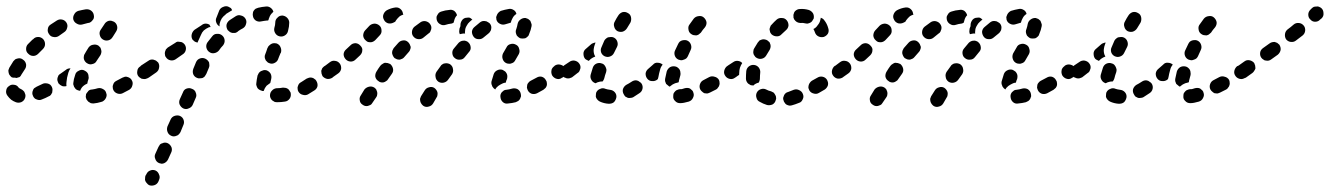

<svg xmlns="http://www.w3.org/2000/svg" viewBox="-22 -307 4281 618"><path d="M312 17Q316 14 318 10Q320 7 321 2Q322 -2 320 -7Q318 -16 310 -20Q302 -25 293 -23Q283 -20 275 -19Q270 -19 266 -17Q262 -15 260 -11Q257 -8 255 -4Q254 1 254 5Q255 10 257 14Q259 17 262 20Q266 23 270 25Q274 26 279 26Q291 25 304 21Q309 20 312 17ZM29 22Q37 25 46 22Q55 18 58 10Q60 6 60 1Q60 -3 58 -7Q57 -12 53 -15Q50 -18 46 -20Q41 -22 38 -25Q33 -33 24 -34Q14 -36 7 -30Q-1 -25 -2 -16Q-4 -7 2 1Q7 8 14 14Q21 19 29 22ZM142 -2Q144 -5 146 -9Q147 -14 147 -18Q147 -23 145 -27Q143 -31 140 -34Q136 -37 132 -38Q128 -39 123 -39Q119 -39 115 -37Q105 -32 96 -28Q92 -26 88 -23Q85 -20 84 -16Q82 -12 82 -7Q82 -3 84 1Q85 5 89 9Q92 12 96 13Q100 15 105 15Q109 15 113 13Q124 9 135 3Q139 2 142 -2ZM404 -32Q407 -41 402 -49Q400 -53 397 -55Q393 -58 389 -59Q384 -61 380 -60Q376 -59 372 -57Q362 -52 353 -47Q349 -45 346 -42Q343 -38 342 -34Q340 -30 341 -25Q341 -21 343 -17Q347 -9 356 -6Q365 -3 373 -7Q383 -12 394 -18Q402 -23 404 -32ZM225 -18Q221 -20 219 -24Q216 -27 215 -32Q213 -36 214 -40Q215 -52 220 -66Q222 -75 231 -79Q239 -84 248 -81Q252 -79 255 -77Q259 -74 261 -70Q263 -66 263 -61Q264 -57 263 -53Q260 -45 259 -38Q258 -38 257 -37Q248 -33 242 -26Q238 -21 236 -15Q235 -15 235 -15Q234 -15 234 -15Q229 -16 225 -18ZM205 -87Q201 -87 197 -86Q193 -85 190 -82Q181 -76 173 -70Q169 -68 166 -64Q164 -60 163 -56Q162 -51 163 -47Q164 -43 166 -39Q171 -33 178 -30Q185 -28 192 -30Q191 -36 192 -43Q193 -57 198 -73Q200 -80 205 -87ZM467 -73Q469 -82 463 -90Q461 -94 457 -96Q453 -98 449 -99Q444 -100 440 -99Q436 -98 432 -95L429 -93Q421 -88 420 -79Q418 -69 423 -62Q426 -58 430 -56Q433 -53 438 -53Q442 -52 447 -53Q451 -54 455 -56L458 -59Q466 -64 467 -73ZM10 -64Q7 -67 6 -72Q5 -76 5 -81Q6 -85 8 -89Q14 -99 21 -110Q24 -113 27 -116Q31 -118 36 -119Q40 -120 44 -119Q49 -118 52 -115Q60 -110 62 -100Q63 -91 58 -84Q52 -75 47 -67Q45 -62 41 -59Q36 -57 31 -56Q29 -56 27 -57Q23 -57 19 -57Q18 -57 18 -58Q17 -58 16 -58Q13 -60 10 -64ZM251 -134Q248 -130 248 -126Q247 -121 248 -117Q249 -113 252 -109Q255 -105 259 -103Q267 -98 276 -101Q285 -103 289 -111Q292 -115 293 -117Q295 -120 301 -129Q303 -132 304 -137Q305 -141 304 -145Q303 -150 301 -154Q298 -157 295 -160Q287 -165 278 -163Q269 -162 263 -154Q257 -144 255 -141Q253 -138 251 -134ZM68 -165Q62 -159 62 -149Q62 -140 69 -134Q76 -127 85 -127Q94 -127 101 -134Q107 -140 114 -147L116 -149Q123 -156 123 -165Q123 -174 117 -181Q110 -188 101 -188Q91 -188 85 -181L82 -179Q75 -172 68 -165ZM304 -214 302 -211Q297 -204 299 -195Q301 -185 309 -180Q317 -175 326 -177Q335 -179 340 -187L342 -190Q349 -201 352 -206Q357 -214 355 -223Q353 -232 345 -237Q341 -239 337 -240Q332 -241 328 -240Q324 -239 320 -236Q316 -233 314 -229Q311 -225 304 -214ZM132 -214Q130 -205 136 -197Q141 -189 150 -188Q159 -186 167 -191Q176 -197 184 -203Q192 -208 194 -217Q197 -226 192 -234Q187 -242 178 -244Q169 -246 161 -241Q151 -235 141 -228Q133 -223 132 -214ZM217 -261Q212 -253 214 -244Q217 -235 225 -231Q233 -226 242 -228Q252 -231 261 -233Q266 -233 270 -236Q273 -238 276 -242Q279 -245 280 -249Q281 -254 280 -258Q279 -267 271 -273Q264 -278 254 -277Q242 -275 230 -272Q221 -269 217 -261Z M445 267Q444 272 446 276Q448 280 451 283Q454 287 458 289Q466 292 475 289Q484 286 488 277L490 272Q494 263 490 255Q487 246 479 242Q470 238 461 242Q453 245 449 254L446 259Q445 263 445 267ZM478 205Q481 214 490 218Q494 219 498 220Q503 220 507 218Q511 216 514 213Q517 210 519 206L529 184Q533 176 530 167Q526 158 518 154Q514 152 509 152Q505 152 501 154Q496 155 493 158Q490 162 488 166L478 188Q474 196 478 205ZM517 117Q520 126 529 130Q533 132 537 132Q542 132 546 130Q550 129 553 126Q557 122 559 118L568 96Q572 88 569 79Q566 70 557 66Q549 63 540 66Q531 69 527 78L517 100Q514 109 517 117ZM556 29Q560 38 568 42Q577 46 585 42Q594 39 598 31L608 8Q610 4 610 0Q610 -5 608 -9Q607 -13 604 -16Q600 -20 596 -21Q588 -25 579 -22Q570 -19 567 -10L557 12Q553 21 556 29ZM910 11Q915 4 914 -5Q914 -10 911 -13Q909 -17 906 -20Q902 -23 898 -24Q893 -25 889 -25Q879 -23 868 -23Q859 -22 853 -15Q847 -9 847 1Q847 5 849 9Q851 13 854 16Q858 19 862 21Q866 22 870 22Q883 22 895 20Q904 19 910 11ZM1000 -30Q1001 -39 996 -47Q994 -51 990 -53Q987 -56 982 -57Q978 -58 973 -57Q969 -56 965 -54Q956 -48 948 -43Q944 -41 941 -38Q938 -34 937 -30Q935 -26 936 -21Q936 -17 938 -13Q943 -4 952 -2Q961 1 969 -3Q979 -9 990 -16Q998 -21 1000 -30ZM815 -17Q811 -19 808 -22Q805 -26 804 -30Q802 -34 803 -39Q804 -50 807 -64Q809 -69 811 -72Q814 -76 818 -78Q822 -80 826 -81Q830 -82 835 -81Q844 -78 849 -70Q853 -62 851 -53Q849 -46 848 -40Q842 -36 836 -31Q830 -24 827 -15Q827 -15 827 -14Q826 -14 825 -14Q824 -14 823 -14Q819 -15 815 -17ZM1056 -65Q1058 -69 1059 -73Q1060 -78 1059 -82Q1058 -86 1055 -90Q1050 -98 1041 -99Q1032 -101 1024 -95L1022 -94Q1018 -91 1015 -87Q1013 -83 1012 -79Q1012 -75 1013 -70Q1014 -66 1016 -62Q1022 -55 1031 -53Q1040 -52 1048 -57L1050 -59Q1054 -61 1056 -65ZM490 -89Q492 -98 487 -106Q484 -109 480 -112Q476 -114 472 -115Q468 -116 463 -115Q459 -114 455 -111L432 -96Q429 -93 426 -89Q424 -85 423 -81Q422 -77 423 -72Q424 -68 426 -64Q432 -57 441 -55Q450 -53 458 -58L481 -74Q489 -80 490 -89ZM652 -97Q652 -101 651 -106Q649 -110 646 -113Q643 -116 639 -118Q631 -122 622 -119Q613 -116 609 -107Q604 -96 600 -85Q597 -76 600 -68Q604 -59 613 -56Q617 -54 622 -55Q626 -55 630 -56Q634 -58 637 -61Q640 -65 642 -69Q646 -79 650 -88Q652 -92 652 -97ZM839 -153 835 -141 832 -133Q830 -129 830 -124Q830 -120 832 -116Q833 -112 837 -109Q840 -105 844 -104Q853 -100 861 -104Q870 -108 873 -116L876 -124L881 -136L882 -137Q885 -146 881 -155Q878 -163 869 -167Q865 -168 860 -168Q856 -168 852 -166Q848 -164 845 -161Q841 -158 840 -154ZM576 -146Q578 -155 573 -163Q570 -167 567 -169Q563 -172 559 -172Q554 -173 550 -173Q545 -172 542 -169L518 -154Q515 -151 512 -148Q510 -144 509 -140Q508 -135 509 -131Q509 -126 512 -123Q517 -115 526 -113Q535 -111 543 -116L566 -132Q574 -137 576 -146ZM701 -178Q700 -187 693 -193Q686 -199 676 -198Q667 -198 661 -190Q654 -181 646 -171Q641 -164 642 -155Q644 -145 651 -140Q655 -137 659 -136Q664 -135 668 -136Q673 -137 676 -139Q680 -141 683 -145Q689 -154 696 -161Q702 -169 701 -178ZM634 -209Q641 -215 650 -219Q653 -220 656 -220Q654 -223 653 -226Q653 -226 653 -227Q647 -231 640 -231Q633 -231 627 -226Q617 -219 604 -211Q597 -205 595 -196Q593 -187 598 -179Q601 -176 605 -173Q609 -171 614 -170Q614 -171 615 -173L625 -195Q628 -203 634 -209ZM864 -200Q869 -192 878 -190Q887 -188 895 -193Q903 -198 905 -207Q909 -222 909 -234Q909 -243 902 -250Q896 -256 887 -257Q877 -257 871 -250Q864 -244 864 -234Q864 -227 861 -217Q859 -208 864 -200ZM760 -216Q768 -221 770 -230Q773 -239 768 -247Q763 -255 754 -257Q745 -260 737 -255Q729 -250 720 -244Q718 -243 717 -242Q709 -236 707 -227Q706 -218 711 -210Q714 -207 718 -204Q721 -202 726 -201Q730 -201 735 -201Q739 -202 743 -205Q744 -206 745 -207Q752 -212 760 -216ZM675 -251 684 -274Q688 -282 697 -285Q706 -289 714 -285Q718 -283 721 -281Q724 -278 725 -274Q716 -269 707 -263Q705 -262 704 -260Q697 -255 692 -248Q687 -240 685 -231Q684 -227 685 -222Q677 -226 674 -235Q671 -243 675 -251ZM818 -238Q809 -236 801 -241Q793 -247 792 -256Q791 -260 792 -265Q792 -269 795 -273Q797 -276 801 -279Q805 -281 809 -282Q821 -285 834 -286Q842 -287 849 -282Q856 -277 858 -269Q856 -268 855 -266Q848 -260 845 -251Q843 -247 842 -242Q841 -242 840 -241Q839 -241 838 -241Q828 -240 818 -238Z M1386 -1Q1387 -5 1386 -10Q1385 -14 1382 -18Q1380 -21 1376 -24Q1368 -29 1359 -26Q1350 -24 1345 -16L1333 3Q1331 7 1330 11Q1330 16 1331 20Q1332 24 1335 28Q1337 31 1341 34Q1349 39 1358 36Q1367 34 1372 26L1383 7Q1386 3 1386 -1ZM1192 -2Q1193 -6 1192 -11Q1191 -15 1189 -19Q1186 -23 1183 -25Q1175 -30 1166 -28Q1157 -26 1151 -19Q1144 -7 1140 -1Q1134 7 1136 16Q1137 25 1145 30Q1149 33 1153 34Q1158 35 1162 34Q1166 33 1170 31Q1174 29 1176 25Q1181 18 1189 6Q1192 2 1192 -2ZM1646 18Q1650 15 1652 11Q1654 7 1655 3Q1655 -2 1654 -6Q1652 -15 1644 -20Q1636 -24 1627 -22Q1617 -19 1608 -18Q1604 -18 1600 -16Q1596 -13 1593 -10Q1590 -6 1589 -2Q1588 2 1589 7Q1590 16 1597 22Q1604 28 1614 26Q1626 25 1638 22Q1643 20 1646 18ZM1734 -24Q1737 -28 1738 -32Q1739 -36 1738 -41Q1738 -45 1735 -49Q1731 -57 1722 -60Q1713 -62 1705 -57Q1695 -52 1686 -47Q1682 -45 1679 -41Q1676 -38 1675 -34Q1674 -29 1674 -25Q1675 -20 1677 -16Q1681 -8 1690 -5Q1699 -3 1707 -7Q1717 -12 1727 -18Q1731 -21 1734 -24ZM1560 -36Q1559 -40 1560 -45Q1563 -56 1567 -68Q1570 -77 1579 -81Q1587 -85 1596 -82Q1600 -80 1604 -77Q1607 -74 1609 -70Q1611 -66 1611 -62Q1611 -57 1610 -53Q1607 -47 1606 -41Q1606 -41 1605 -41Q1597 -40 1589 -35Q1581 -31 1575 -24Q1574 -22 1572 -19Q1569 -21 1567 -23Q1565 -25 1563 -28Q1561 -32 1560 -36ZM1436 -85Q1435 -94 1427 -100Q1424 -102 1419 -103Q1415 -104 1410 -103Q1406 -103 1402 -100Q1398 -98 1396 -94Q1389 -85 1383 -76Q1378 -68 1380 -59Q1381 -50 1389 -44Q1397 -39 1406 -41Q1415 -43 1420 -50Q1427 -60 1433 -68Q1438 -76 1436 -85ZM1243 -86Q1241 -95 1234 -101Q1230 -103 1226 -104Q1221 -105 1217 -105Q1213 -104 1209 -101Q1205 -99 1202 -95Q1196 -87 1190 -77Q1185 -69 1186 -60Q1188 -51 1196 -46Q1199 -43 1204 -42Q1208 -41 1213 -42Q1217 -43 1221 -46Q1225 -48 1227 -52Q1233 -61 1239 -69Q1245 -77 1243 -86ZM1799 -73Q1801 -82 1796 -90Q1790 -97 1781 -99Q1772 -101 1764 -96L1762 -94Q1758 -91 1756 -88Q1753 -84 1753 -80Q1752 -75 1753 -71Q1754 -66 1756 -63Q1759 -59 1762 -57Q1766 -54 1771 -53Q1775 -52 1779 -53Q1784 -54 1787 -57L1790 -58Q1797 -64 1799 -73ZM1076 -85Q1077 -95 1072 -102Q1066 -110 1057 -111Q1048 -113 1040 -107Q1032 -101 1024 -95Q1020 -93 1018 -89Q1016 -85 1015 -81Q1014 -77 1015 -72Q1016 -68 1019 -64Q1024 -56 1033 -55Q1042 -53 1050 -59Q1059 -65 1067 -71Q1074 -76 1076 -85ZM1596 -117Q1599 -108 1607 -104Q1611 -102 1615 -102Q1620 -101 1624 -103Q1628 -104 1632 -107Q1635 -110 1637 -114Q1642 -122 1648 -133Q1652 -141 1649 -150Q1647 -159 1639 -163Q1630 -168 1621 -165Q1612 -163 1608 -154Q1602 -144 1597 -135Q1593 -126 1596 -117ZM1142 -136Q1144 -140 1144 -144Q1145 -149 1143 -153Q1141 -157 1138 -160Q1132 -167 1123 -168Q1113 -168 1107 -162Q1099 -155 1092 -148Q1085 -142 1084 -133Q1084 -124 1090 -117Q1096 -110 1105 -109Q1115 -108 1122 -115Q1129 -121 1137 -129Q1140 -132 1142 -136ZM1493 -155Q1492 -165 1485 -171Q1482 -174 1478 -175Q1474 -177 1469 -176Q1465 -176 1461 -174Q1457 -172 1454 -169Q1446 -160 1439 -151Q1433 -144 1434 -135Q1435 -125 1442 -120Q1449 -114 1458 -115Q1468 -115 1474 -123Q1481 -131 1487 -139Q1494 -146 1493 -155ZM1298 -147Q1300 -151 1300 -156Q1299 -160 1297 -164Q1295 -168 1292 -171Q1285 -178 1276 -177Q1266 -176 1260 -169Q1253 -161 1245 -152Q1243 -149 1241 -144Q1240 -140 1240 -136Q1241 -131 1243 -127Q1245 -123 1248 -120Q1252 -118 1256 -116Q1260 -115 1265 -115Q1269 -116 1273 -118Q1277 -120 1280 -124Q1287 -132 1294 -140Q1297 -143 1298 -147ZM1206 -209Q1206 -219 1199 -225Q1192 -231 1183 -231Q1173 -230 1167 -224L1153 -209Q1147 -202 1147 -192Q1148 -183 1155 -177Q1158 -174 1162 -172Q1166 -171 1171 -171Q1175 -171 1179 -173Q1183 -175 1186 -178L1200 -193Q1207 -200 1206 -209ZM1556 -206Q1559 -210 1559 -214Q1560 -218 1559 -223Q1558 -227 1555 -231Q1552 -234 1548 -236Q1544 -239 1540 -239Q1536 -240 1531 -239Q1527 -238 1523 -235Q1514 -228 1505 -220Q1498 -214 1497 -205Q1497 -196 1503 -188Q1509 -181 1518 -181Q1527 -180 1534 -186Q1542 -193 1550 -199Q1554 -202 1556 -206ZM1363 -205Q1365 -209 1366 -213Q1367 -218 1366 -222Q1365 -226 1362 -230Q1357 -237 1347 -239Q1338 -240 1331 -235Q1321 -228 1312 -221Q1305 -215 1304 -205Q1303 -196 1309 -189Q1315 -182 1324 -181Q1334 -180 1341 -186Q1349 -193 1357 -199Q1361 -201 1363 -205ZM1638 -205Q1638 -201 1640 -196Q1641 -192 1645 -189Q1648 -186 1652 -184Q1656 -183 1660 -183Q1665 -183 1669 -184Q1673 -186 1676 -189Q1680 -192 1681 -197Q1687 -211 1689 -223Q1690 -228 1688 -232Q1687 -236 1685 -240Q1682 -243 1678 -246Q1674 -248 1670 -249Q1661 -250 1653 -244Q1646 -239 1644 -230Q1643 -223 1640 -214Q1638 -210 1638 -205ZM1458 -197Q1456 -201 1456 -206Q1456 -210 1457 -215Q1459 -219 1460 -223Q1460 -224 1460 -225Q1460 -225 1460 -225Q1460 -226 1460 -226Q1460 -235 1466 -243Q1472 -250 1481 -250Q1485 -251 1490 -250Q1494 -248 1497 -245Q1498 -245 1498 -245Q1498 -244 1498 -244Q1494 -241 1490 -237Q1484 -232 1480 -224Q1475 -216 1475 -207Q1474 -203 1475 -199Q1471 -199 1468 -199Q1463 -198 1458 -197ZM1448 -257Q1449 -257 1449 -258Q1447 -266 1440 -272Q1432 -277 1424 -275Q1411 -274 1399 -270Q1395 -269 1391 -266Q1388 -263 1386 -259Q1383 -255 1383 -251Q1383 -246 1384 -242Q1387 -233 1395 -229Q1403 -224 1412 -227Q1421 -230 1430 -231Q1432 -231 1434 -232Q1436 -233 1438 -234Q1439 -237 1440 -241Q1442 -250 1448 -257ZM1588 -230Q1579 -234 1576 -243Q1575 -248 1575 -252Q1576 -256 1578 -260Q1580 -264 1583 -267Q1586 -270 1590 -272Q1603 -276 1615 -278Q1623 -280 1631 -275Q1638 -271 1640 -263Q1640 -263 1640 -262Q1632 -257 1628 -249Q1624 -242 1622 -234Q1614 -232 1605 -229Q1596 -226 1588 -230ZM1227 -232Q1218 -235 1214 -243Q1209 -252 1212 -260Q1215 -269 1223 -274Q1236 -281 1251 -283Q1260 -284 1267 -278Q1274 -272 1275 -263Q1276 -262 1276 -261Q1276 -260 1276 -260Q1270 -258 1265 -255Q1258 -249 1253 -242Q1251 -239 1250 -237Q1247 -236 1244 -234Q1236 -230 1227 -232Z M1946 26Q1950 25 1954 22Q1957 19 1959 15Q1961 11 1962 6Q1963 -3 1957 -10Q1951 -17 1941 -18Q1933 -19 1927 -21Q1918 -25 1910 -21Q1901 -18 1897 -9Q1896 -5 1896 -1Q1895 4 1897 8Q1899 12 1902 15Q1905 18 1909 20Q1922 26 1937 27Q1942 27 1946 26ZM2195 20Q2204 17 2208 9Q2213 0 2210 -8Q2209 -13 2206 -16Q2203 -19 2199 -22Q2195 -24 2190 -24Q2186 -24 2182 -23Q2176 -21 2172 -20Q2170 -20 2169 -20Q2168 -20 2168 -20Q2168 -20 2168 -20Q2163 -20 2159 -18Q2155 -17 2152 -14Q2148 -10 2146 -6Q2145 -2 2145 2Q2144 12 2151 18Q2157 25 2167 25Q2167 25 2168 25Q2178 25 2195 20ZM2046 -21Q2048 -30 2043 -38Q2040 -42 2036 -44Q2033 -47 2028 -48Q2024 -49 2020 -48Q2015 -47 2011 -44Q2002 -38 1994 -34Q1986 -29 1983 -20Q1981 -11 1986 -3Q1988 1 1991 4Q1995 6 1999 8Q2003 9 2008 8Q2012 8 2016 6Q2026 0 2036 -7Q2044 -12 2046 -21ZM2289 -25Q2292 -28 2293 -32Q2295 -37 2294 -41Q2294 -46 2292 -50Q2287 -58 2278 -60Q2269 -63 2261 -59Q2252 -54 2242 -49Q2234 -45 2231 -36Q2228 -27 2232 -19Q2234 -15 2238 -12Q2241 -9 2245 -7Q2250 -6 2254 -6Q2259 -7 2263 -9Q2273 -14 2283 -19Q2287 -21 2289 -25ZM2119 -45Q2118 -49 2119 -54Q2121 -65 2124 -77Q2127 -86 2135 -91Q2143 -95 2152 -93Q2157 -92 2160 -89Q2164 -86 2166 -82Q2168 -78 2168 -74Q2169 -69 2168 -65Q2165 -54 2163 -46Q2163 -45 2163 -44Q2162 -43 2162 -42Q2157 -41 2151 -39Q2143 -36 2136 -30Q2135 -29 2134 -28Q2131 -29 2128 -32Q2125 -34 2122 -37Q2120 -41 2119 -45ZM1886 -89Q1889 -98 1897 -102Q1906 -106 1914 -103Q1919 -102 1922 -99Q1925 -96 1927 -92Q1929 -88 1930 -83Q1930 -79 1929 -75Q1925 -64 1923 -55Q1922 -52 1921 -50Q1920 -48 1918 -45Q1909 -45 1901 -42Q1898 -41 1895 -39Q1886 -42 1882 -49Q1877 -57 1879 -66Q1882 -77 1886 -89ZM2111 -99Q2111 -99 2111 -99Q2104 -105 2095 -105Q2086 -106 2080 -99Q2072 -92 2064 -85Q2057 -79 2056 -70Q2056 -60 2062 -53Q2068 -46 2077 -46Q2086 -45 2094 -51Q2095 -52 2096 -54Q2096 -56 2097 -58Q2099 -70 2103 -84Q2105 -92 2111 -99ZM2353 -65Q2355 -69 2356 -73Q2357 -77 2356 -82Q2355 -86 2352 -90Q2347 -97 2338 -99Q2329 -101 2321 -95L2318 -94Q2311 -88 2309 -79Q2307 -70 2313 -62Q2318 -55 2327 -53Q2336 -51 2344 -57L2347 -59Q2351 -61 2353 -65ZM1843 -78Q1845 -82 1846 -86Q1847 -91 1846 -95Q1845 -99 1842 -103Q1837 -110 1827 -112Q1818 -113 1811 -108Q1802 -102 1793 -96Q1790 -93 1787 -89Q1785 -85 1784 -81Q1783 -77 1784 -72Q1785 -68 1787 -64Q1790 -61 1794 -58Q1798 -56 1802 -55Q1806 -54 1811 -55Q1815 -56 1819 -58Q1828 -65 1837 -72Q1841 -74 1843 -78ZM1857 -126Q1856 -130 1856 -135Q1856 -139 1858 -143Q1860 -147 1864 -150Q1872 -157 1880 -164Q1883 -167 1887 -168Q1891 -170 1895 -170Q1894 -168 1893 -165Q1890 -157 1889 -149Q1888 -140 1891 -131Q1893 -128 1894 -125Q1891 -124 1887 -122Q1879 -118 1873 -111Q1870 -112 1867 -114Q1864 -115 1861 -118Q1858 -122 1857 -126ZM2150 -128Q2153 -119 2162 -115Q2166 -114 2170 -113Q2175 -113 2179 -115Q2183 -116 2187 -119Q2190 -122 2192 -126Q2196 -136 2201 -146Q2205 -154 2202 -163Q2199 -172 2191 -176Q2187 -178 2183 -178Q2178 -178 2174 -177Q2170 -176 2166 -173Q2163 -170 2161 -166Q2156 -155 2151 -145Q2147 -137 2150 -128ZM1913 -138Q1916 -130 1924 -126Q1933 -122 1941 -125Q1950 -128 1954 -136Q1959 -146 1964 -156Q1968 -164 1965 -173Q1962 -182 1954 -186Q1950 -188 1945 -188Q1941 -188 1936 -187Q1932 -186 1929 -183Q1925 -180 1923 -176Q1918 -165 1914 -155Q1910 -147 1913 -138ZM2194 -212Q2195 -203 2202 -198Q2206 -195 2210 -194Q2215 -193 2219 -193Q2224 -194 2227 -196Q2231 -199 2234 -202Q2239 -210 2247 -219Q2253 -227 2252 -236Q2250 -245 2243 -251Q2236 -257 2226 -255Q2217 -254 2211 -247Q2204 -237 2198 -229Q2192 -222 2194 -212ZM1955 -221Q1957 -212 1965 -207Q1973 -203 1982 -205Q1991 -208 1996 -216Q2001 -225 2007 -234Q2011 -242 2009 -252Q2007 -261 1999 -265Q1991 -270 1982 -268Q1973 -265 1968 -257Q1962 -248 1957 -238Q1952 -230 1955 -221Z M2557 20Q2560 17 2562 12Q2564 8 2564 4Q2564 -1 2562 -5Q2559 -13 2550 -17Q2542 -21 2533 -18Q2524 -14 2515 -11Q2511 -10 2508 -8Q2504 -5 2502 -1Q2500 3 2499 7Q2498 12 2500 16Q2501 21 2504 24Q2506 28 2510 30Q2514 32 2519 33Q2523 33 2527 32Q2538 29 2550 24Q2554 23 2557 20ZM2465 29Q2473 24 2475 15Q2477 11 2476 7Q2476 2 2473 -2Q2471 -6 2468 -9Q2464 -11 2460 -13Q2451 -15 2444 -19Q2436 -23 2427 -20Q2418 -17 2414 -9Q2410 -1 2413 8Q2415 17 2424 21Q2434 27 2447 31Q2456 33 2465 29ZM2639 -25Q2642 -29 2643 -33Q2644 -38 2643 -42Q2642 -46 2640 -50Q2635 -58 2626 -60Q2617 -62 2609 -57Q2600 -52 2591 -47Q2587 -44 2585 -41Q2582 -37 2581 -33Q2580 -29 2580 -24Q2581 -20 2583 -16Q2588 -8 2597 -6Q2606 -3 2614 -8Q2623 -13 2633 -19Q2637 -22 2639 -25ZM2394 -33Q2390 -35 2386 -38Q2383 -41 2381 -45Q2379 -49 2379 -54Q2379 -66 2380 -78Q2381 -87 2388 -93Q2396 -99 2405 -98Q2414 -97 2420 -90Q2426 -82 2425 -73Q2424 -64 2424 -55Q2424 -51 2423 -48Q2422 -44 2420 -41Q2411 -39 2404 -33Q2404 -32 2404 -32Q2404 -32 2403 -32Q2403 -32 2402 -32Q2398 -32 2394 -33ZM2698 -65Q2700 -69 2701 -73Q2702 -78 2701 -82Q2700 -86 2697 -90Q2692 -98 2683 -99Q2674 -101 2666 -95H2665Q2661 -92 2659 -88Q2657 -85 2656 -80Q2655 -76 2656 -71Q2657 -67 2660 -63Q2665 -56 2674 -54Q2683 -53 2691 -58L2692 -59Q2696 -61 2698 -65ZM2363 -97Q2365 -100 2367 -104Q2362 -110 2353 -111Q2345 -112 2338 -107Q2328 -100 2321 -96Q2317 -93 2314 -90Q2312 -86 2311 -82Q2310 -77 2311 -73Q2312 -68 2314 -65Q2319 -57 2328 -55Q2337 -53 2345 -58Q2350 -61 2357 -66Q2357 -73 2358 -81Q2359 -89 2363 -97ZM2403 -143Q2402 -139 2403 -135Q2404 -130 2407 -127Q2409 -123 2413 -121Q2421 -116 2430 -118Q2439 -120 2444 -128Q2450 -137 2455 -146Q2457 -149 2458 -154Q2459 -158 2458 -163Q2457 -167 2455 -171Q2452 -174 2448 -177Q2445 -179 2440 -180Q2436 -181 2431 -180Q2427 -179 2423 -177Q2420 -174 2417 -170Q2411 -161 2406 -152Q2403 -148 2403 -143ZM2612 -190Q2620 -186 2629 -188Q2638 -191 2643 -199Q2647 -207 2644 -216Q2640 -231 2631 -242Q2629 -245 2626 -247Q2623 -249 2620 -250Q2619 -245 2618 -241Q2616 -233 2610 -226Q2605 -218 2597 -214Q2596 -214 2596 -214Q2599 -209 2601 -203Q2604 -194 2612 -190ZM2457 -220Q2455 -216 2455 -212Q2456 -207 2457 -203Q2459 -199 2462 -196Q2469 -190 2479 -190Q2488 -190 2494 -197Q2501 -204 2508 -210Q2515 -216 2516 -225Q2516 -235 2510 -242Q2504 -249 2495 -249Q2485 -250 2478 -244Q2470 -237 2462 -228Q2458 -225 2457 -220ZM2533 -263Q2534 -268 2537 -271Q2540 -274 2544 -276Q2548 -278 2553 -278Q2567 -279 2581 -275Q2590 -272 2595 -264Q2599 -256 2597 -247Q2595 -243 2592 -239Q2590 -236 2586 -234Q2582 -232 2577 -231Q2573 -231 2569 -232Q2562 -234 2555 -233Q2549 -233 2543 -236Q2538 -239 2534 -245Q2534 -246 2533 -248Q2532 -249 2532 -251Q2532 -253 2532 -255Q2531 -259 2533 -263Z M3028 -1Q3029 -5 3028 -10Q3027 -14 3024 -18Q3022 -21 3018 -24Q3010 -29 3001 -26Q2992 -24 2987 -16L2975 3Q2973 7 2972 11Q2972 16 2973 20Q2974 24 2977 28Q2979 31 2983 34Q2991 39 3000 36Q3009 34 3014 26L3025 7Q3028 3 3028 -1ZM2834 -2Q2835 -6 2834 -11Q2833 -15 2831 -19Q2828 -23 2825 -25Q2817 -30 2808 -28Q2799 -26 2793 -19Q2786 -7 2782 -1Q2776 7 2778 16Q2779 25 2787 30Q2791 33 2795 34Q2800 35 2804 34Q2808 33 2812 31Q2816 29 2818 25Q2823 18 2831 6Q2834 2 2834 -2ZM3288 18Q3292 15 3294 11Q3296 7 3297 3Q3297 -2 3296 -6Q3294 -15 3286 -20Q3278 -24 3269 -22Q3259 -19 3250 -18Q3246 -18 3242 -16Q3238 -13 3235 -10Q3232 -6 3231 -2Q3230 2 3231 7Q3232 16 3239 22Q3246 28 3256 26Q3268 25 3280 22Q3285 20 3288 18ZM3376 -24Q3379 -28 3380 -32Q3381 -36 3380 -41Q3380 -45 3377 -49Q3373 -57 3364 -60Q3355 -62 3347 -57Q3337 -52 3328 -47Q3324 -45 3321 -41Q3318 -38 3317 -34Q3316 -29 3316 -25Q3317 -20 3319 -16Q3323 -8 3332 -5Q3341 -3 3349 -7Q3359 -12 3369 -18Q3373 -21 3376 -24ZM3202 -36Q3201 -40 3202 -45Q3205 -56 3209 -68Q3212 -77 3221 -81Q3229 -85 3238 -82Q3242 -80 3246 -77Q3249 -74 3251 -70Q3253 -66 3253 -62Q3253 -57 3252 -53Q3249 -47 3248 -41Q3248 -41 3247 -41Q3239 -40 3231 -35Q3223 -31 3217 -24Q3216 -22 3214 -19Q3211 -21 3209 -23Q3207 -25 3205 -28Q3203 -32 3202 -36ZM3078 -85Q3077 -94 3069 -100Q3066 -102 3061 -103Q3057 -104 3052 -103Q3048 -103 3044 -100Q3040 -98 3038 -94Q3031 -85 3025 -76Q3020 -68 3022 -59Q3023 -50 3031 -44Q3039 -39 3048 -41Q3057 -43 3062 -50Q3069 -60 3075 -68Q3080 -76 3078 -85ZM2885 -86Q2883 -95 2876 -101Q2872 -103 2868 -104Q2863 -105 2859 -105Q2855 -104 2851 -101Q2847 -99 2844 -95Q2838 -87 2832 -77Q2827 -69 2828 -60Q2830 -51 2838 -46Q2841 -43 2846 -42Q2850 -41 2855 -42Q2859 -43 2863 -46Q2867 -48 2869 -52Q2875 -61 2881 -69Q2887 -77 2885 -86ZM3441 -73Q3443 -82 3438 -90Q3432 -97 3423 -99Q3414 -101 3406 -96L3404 -94Q3400 -91 3398 -88Q3395 -84 3395 -80Q3394 -75 3395 -71Q3396 -66 3398 -63Q3401 -59 3404 -57Q3408 -54 3413 -53Q3417 -52 3421 -53Q3426 -54 3429 -57L3432 -58Q3439 -64 3441 -73ZM2718 -85Q2719 -95 2714 -102Q2708 -110 2699 -111Q2690 -113 2682 -107Q2674 -101 2666 -95Q2662 -93 2660 -89Q2658 -85 2657 -81Q2656 -77 2657 -72Q2658 -68 2661 -64Q2666 -56 2675 -55Q2684 -53 2692 -59Q2701 -65 2709 -71Q2716 -76 2718 -85ZM3238 -117Q3241 -108 3249 -104Q3253 -102 3257 -102Q3262 -101 3266 -103Q3270 -104 3274 -107Q3277 -110 3279 -114Q3284 -122 3290 -133Q3294 -141 3291 -150Q3289 -159 3281 -163Q3272 -168 3263 -165Q3254 -163 3250 -154Q3244 -144 3239 -135Q3235 -126 3238 -117ZM2784 -136Q2786 -140 2786 -144Q2787 -149 2785 -153Q2783 -157 2780 -160Q2774 -167 2765 -168Q2755 -168 2749 -162Q2741 -155 2734 -148Q2727 -142 2726 -133Q2726 -124 2732 -117Q2738 -110 2747 -109Q2757 -108 2764 -115Q2771 -121 2779 -129Q2782 -132 2784 -136ZM3135 -155Q3134 -165 3127 -171Q3124 -174 3120 -175Q3116 -177 3111 -176Q3107 -176 3103 -174Q3099 -172 3096 -169Q3088 -160 3081 -151Q3075 -144 3076 -135Q3077 -125 3084 -120Q3091 -114 3100 -115Q3110 -115 3116 -123Q3123 -131 3129 -139Q3136 -146 3135 -155ZM2940 -147Q2942 -151 2942 -156Q2941 -160 2939 -164Q2937 -168 2934 -171Q2927 -178 2918 -177Q2908 -176 2902 -169Q2895 -161 2887 -152Q2885 -149 2883 -144Q2882 -140 2882 -136Q2883 -131 2885 -127Q2887 -123 2890 -120Q2894 -118 2898 -116Q2902 -115 2907 -115Q2911 -116 2915 -118Q2919 -120 2922 -124Q2929 -132 2936 -140Q2939 -143 2940 -147ZM2848 -209Q2848 -219 2841 -225Q2834 -231 2825 -231Q2815 -230 2809 -224L2795 -209Q2789 -202 2789 -192Q2790 -183 2797 -177Q2800 -174 2804 -172Q2808 -171 2813 -171Q2817 -171 2821 -173Q2825 -175 2828 -178L2842 -193Q2849 -200 2848 -209ZM3198 -206Q3201 -210 3201 -214Q3202 -218 3201 -223Q3200 -227 3197 -231Q3194 -234 3190 -236Q3186 -239 3182 -239Q3178 -240 3173 -239Q3169 -238 3165 -235Q3156 -228 3147 -220Q3140 -214 3139 -205Q3139 -196 3145 -188Q3151 -181 3160 -181Q3169 -180 3176 -186Q3184 -193 3192 -199Q3196 -202 3198 -206ZM3005 -205Q3007 -209 3008 -213Q3009 -218 3008 -222Q3007 -226 3004 -230Q2999 -237 2989 -239Q2980 -240 2973 -235Q2963 -228 2954 -221Q2947 -215 2946 -205Q2945 -196 2951 -189Q2957 -182 2966 -181Q2976 -180 2983 -186Q2991 -193 2999 -199Q3003 -201 3005 -205ZM3280 -205Q3280 -201 3282 -196Q3283 -192 3287 -189Q3290 -186 3294 -184Q3298 -183 3302 -183Q3307 -183 3311 -184Q3315 -186 3318 -189Q3322 -192 3323 -197Q3329 -211 3331 -223Q3332 -228 3330 -232Q3329 -236 3327 -240Q3324 -243 3320 -246Q3316 -248 3312 -249Q3303 -250 3295 -244Q3288 -239 3286 -230Q3285 -223 3282 -214Q3280 -210 3280 -205ZM3100 -197Q3098 -201 3098 -206Q3098 -210 3099 -215Q3101 -219 3102 -223Q3102 -224 3102 -225Q3102 -225 3102 -225Q3102 -226 3102 -226Q3102 -235 3108 -243Q3114 -250 3123 -250Q3127 -251 3132 -250Q3136 -248 3139 -245Q3140 -245 3140 -245Q3140 -244 3140 -244Q3136 -241 3132 -237Q3126 -232 3122 -224Q3117 -216 3117 -207Q3116 -203 3117 -199Q3113 -199 3110 -199Q3105 -198 3100 -197ZM3090 -257Q3091 -257 3091 -258Q3089 -266 3082 -272Q3074 -277 3066 -275Q3053 -274 3041 -270Q3037 -269 3033 -266Q3030 -263 3028 -259Q3025 -255 3025 -251Q3025 -246 3026 -242Q3029 -233 3037 -229Q3045 -224 3054 -227Q3063 -230 3072 -231Q3074 -231 3076 -232Q3078 -233 3080 -234Q3081 -237 3082 -241Q3084 -250 3090 -257ZM3230 -230Q3221 -234 3218 -243Q3217 -248 3217 -252Q3218 -256 3220 -260Q3222 -264 3225 -267Q3228 -270 3232 -272Q3245 -276 3257 -278Q3265 -280 3273 -275Q3280 -271 3282 -263Q3282 -263 3282 -262Q3274 -257 3270 -249Q3266 -242 3264 -234Q3256 -232 3247 -229Q3238 -226 3230 -230ZM2869 -232Q2860 -235 2856 -243Q2851 -252 2854 -260Q2857 -269 2865 -274Q2878 -281 2893 -283Q2902 -284 2909 -278Q2916 -272 2917 -263Q2918 -262 2918 -261Q2918 -260 2918 -260Q2912 -258 2907 -255Q2900 -249 2895 -242Q2893 -239 2892 -237Q2889 -236 2886 -234Q2878 -230 2869 -232Z M3588 26Q3592 25 3596 22Q3599 19 3601 15Q3603 11 3604 6Q3605 -3 3599 -10Q3593 -17 3583 -18Q3575 -19 3569 -21Q3560 -25 3552 -21Q3543 -18 3539 -9Q3538 -5 3538 -1Q3537 4 3539 8Q3541 12 3544 15Q3547 18 3551 20Q3564 26 3579 27Q3584 27 3588 26ZM3837 20Q3846 17 3850 9Q3855 0 3852 -8Q3851 -13 3848 -16Q3845 -19 3841 -22Q3837 -24 3832 -24Q3828 -24 3824 -23Q3818 -21 3814 -20Q3812 -20 3811 -20Q3810 -20 3810 -20Q3810 -20 3810 -20Q3805 -20 3801 -18Q3797 -17 3794 -14Q3790 -10 3788 -6Q3787 -2 3787 2Q3786 12 3793 18Q3799 25 3809 25Q3809 25 3810 25Q3820 25 3837 20ZM3688 -21Q3690 -30 3685 -38Q3682 -42 3678 -44Q3675 -47 3670 -48Q3666 -49 3662 -48Q3657 -47 3653 -44Q3644 -38 3636 -34Q3628 -29 3625 -20Q3623 -11 3628 -3Q3630 1 3633 4Q3637 6 3641 8Q3645 9 3650 8Q3654 8 3658 6Q3668 0 3678 -7Q3686 -12 3688 -21ZM3931 -25Q3934 -28 3935 -32Q3937 -37 3936 -41Q3936 -46 3934 -50Q3929 -58 3920 -60Q3911 -63 3903 -59Q3894 -54 3884 -49Q3876 -45 3873 -36Q3870 -27 3874 -19Q3876 -15 3880 -12Q3883 -9 3887 -7Q3892 -6 3896 -6Q3901 -7 3905 -9Q3915 -14 3925 -19Q3929 -21 3931 -25ZM3761 -45Q3760 -49 3761 -54Q3763 -65 3766 -77Q3769 -86 3777 -91Q3785 -95 3794 -93Q3799 -92 3802 -89Q3806 -86 3808 -82Q3810 -78 3810 -74Q3811 -69 3810 -65Q3807 -54 3805 -46Q3805 -45 3805 -44Q3804 -43 3804 -42Q3799 -41 3793 -39Q3785 -36 3778 -30Q3777 -29 3776 -28Q3773 -29 3770 -32Q3767 -34 3764 -37Q3762 -41 3761 -45ZM3528 -89Q3531 -98 3539 -102Q3548 -106 3556 -103Q3561 -102 3564 -99Q3567 -96 3569 -92Q3571 -88 3572 -83Q3572 -79 3571 -75Q3567 -64 3565 -55Q3564 -52 3563 -50Q3562 -48 3560 -45Q3551 -45 3543 -42Q3540 -41 3537 -39Q3528 -42 3524 -49Q3519 -57 3521 -66Q3524 -77 3528 -89ZM3753 -99Q3753 -99 3753 -99Q3746 -105 3737 -105Q3728 -106 3722 -99Q3714 -92 3706 -85Q3699 -79 3698 -70Q3698 -60 3704 -53Q3710 -46 3719 -46Q3728 -45 3736 -51Q3737 -52 3738 -54Q3738 -56 3739 -58Q3741 -70 3745 -84Q3747 -92 3753 -99ZM3995 -65Q3997 -69 3998 -73Q3999 -77 3998 -82Q3997 -86 3994 -90Q3989 -97 3980 -99Q3971 -101 3963 -95L3960 -94Q3953 -88 3951 -79Q3949 -70 3955 -62Q3960 -55 3969 -53Q3978 -51 3986 -57L3989 -59Q3993 -61 3995 -65ZM3485 -78Q3487 -82 3488 -86Q3489 -91 3488 -95Q3487 -99 3484 -103Q3479 -110 3469 -112Q3460 -113 3453 -108Q3444 -102 3435 -96Q3432 -93 3429 -89Q3427 -85 3426 -81Q3425 -77 3426 -72Q3427 -68 3429 -64Q3432 -61 3436 -58Q3440 -56 3444 -55Q3448 -54 3453 -55Q3457 -56 3461 -58Q3470 -65 3479 -72Q3483 -74 3485 -78ZM3499 -126Q3498 -130 3498 -135Q3498 -139 3500 -143Q3502 -147 3506 -150Q3514 -157 3522 -164Q3525 -167 3529 -168Q3533 -170 3537 -170Q3536 -168 3535 -165Q3532 -157 3531 -149Q3530 -140 3533 -131Q3535 -128 3536 -125Q3533 -124 3529 -122Q3521 -118 3515 -111Q3512 -112 3509 -114Q3506 -115 3503 -118Q3500 -122 3499 -126ZM3792 -128Q3795 -119 3804 -115Q3808 -114 3812 -113Q3817 -113 3821 -115Q3825 -116 3829 -119Q3832 -122 3834 -126Q3838 -136 3843 -146Q3847 -154 3844 -163Q3841 -172 3833 -176Q3829 -178 3825 -178Q3820 -178 3816 -177Q3812 -176 3808 -173Q3805 -170 3803 -166Q3798 -155 3793 -145Q3789 -137 3792 -128ZM3555 -138Q3558 -130 3566 -126Q3575 -122 3583 -125Q3592 -128 3596 -136Q3601 -146 3606 -156Q3610 -164 3607 -173Q3604 -182 3596 -186Q3592 -188 3587 -188Q3583 -188 3578 -187Q3574 -186 3571 -183Q3567 -180 3565 -176Q3560 -165 3556 -155Q3552 -147 3555 -138ZM3836 -212Q3837 -203 3844 -198Q3848 -195 3852 -194Q3857 -193 3861 -193Q3866 -194 3869 -196Q3873 -199 3876 -202Q3881 -210 3889 -219Q3895 -227 3894 -236Q3892 -245 3885 -251Q3878 -257 3868 -255Q3859 -254 3853 -247Q3846 -237 3840 -229Q3834 -222 3836 -212ZM3597 -221Q3599 -212 3607 -207Q3615 -203 3624 -205Q3633 -208 3638 -216Q3643 -225 3649 -234Q3653 -242 3651 -252Q3649 -261 3641 -265Q3633 -270 3624 -268Q3615 -265 3610 -257Q3604 -248 3599 -238Q3594 -230 3597 -221Z M4015 -79Q4018 -83 4019 -87Q4019 -91 4018 -96Q4017 -100 4015 -104Q4012 -108 4008 -110Q4005 -112 4000 -113Q3996 -114 3991 -113Q3987 -112 3983 -109L3962 -94Q3958 -91 3956 -88Q3954 -84 3953 -79Q3952 -75 3953 -71Q3954 -66 3957 -63Q3959 -59 3963 -57Q3967 -54 3971 -53Q3976 -53 3980 -54Q3984 -55 3988 -57L4009 -72Q4013 -75 4015 -79ZM4100 -146Q4101 -155 4096 -163Q4093 -166 4089 -169Q4085 -171 4081 -172Q4076 -172 4072 -171Q4068 -170 4064 -167L4043 -152Q4035 -146 4034 -137Q4033 -128 4038 -121Q4041 -117 4045 -115Q4048 -112 4053 -112Q4057 -111 4062 -112Q4066 -113 4070 -116L4091 -131Q4098 -137 4100 -146ZM4179 -208Q4180 -218 4174 -225Q4168 -232 4159 -233Q4149 -234 4142 -228Q4133 -220 4122 -212Q4115 -206 4114 -197Q4113 -187 4118 -180Q4124 -173 4133 -172Q4143 -171 4150 -177Q4161 -185 4171 -193Q4178 -199 4179 -208ZM4238 -264Q4238 -274 4232 -280Q4229 -283 4224 -285Q4220 -287 4216 -286Q4211 -286 4207 -285Q4203 -283 4200 -280Q4198 -278 4196 -276Q4189 -269 4189 -260Q4189 -250 4196 -244Q4202 -237 4211 -237Q4221 -237 4227 -244Q4230 -246 4232 -248Q4239 -255 4238 -264Z"/></svg>

Font: FRB American Cursive Dashed Extrabold
Style: Bold Italic
Weight: 800
Italic angle: -25°
Version: Version 2.0;Modular Font Editor K font №1